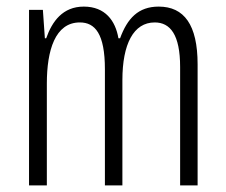

<svg xmlns="http://www.w3.org/2000/svg" viewBox="-20 -562 685 582"><path d="M461 -542C399 -542 366 -506 344 -446H339C330 -499 299 -542 234 -542C170 -542 138 -497 120 -446H116L110 -532H68V0H122V-309C122 -409 147 -494 222 -494C268 -494 298 -460 298 -352V0H351V-319C351 -429 385 -494 449 -494C496 -494 526 -457 526 -359V0H579V-367C579 -487 538 -542 461 -542Z"/></svg>

Font: Noto Sans Khmer UI ExtraCondensed Light
Style: Regular
Weight: 300
Width: 2
Designer: Danh Hong and the Monotype Design Team
Foundry: Monotype Imaging Inc.
Version: Version 2.002